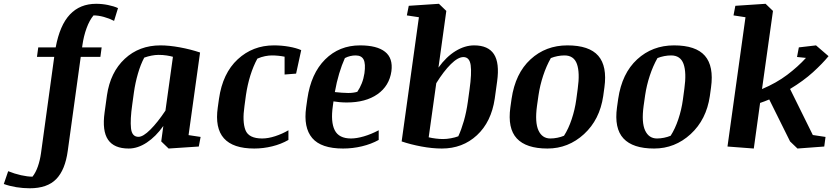

<svg xmlns="http://www.w3.org/2000/svg" viewBox="-157 -783 4450 1026"><path d="M281.7 -529.8H386.2L379.4 -479H274.4L205.1 22.9Q191.4 124.5 143.6 173.8Q95.7 223.1 2 223.1Q-33.7 223.1 -69.8 217.3Q-106 211.4 -136.7 200.2L-113.3 131.8Q-79.6 145.5 -44.7 153.3Q-9.8 161.1 16.6 161.1Q33.7 139.6 45.2 106.9Q56.6 74.2 62 36.1L132.8 -479H40.5L47.4 -529.8H140.6Q162.6 -648.4 216.6 -705.6Q270.5 -762.7 356.9 -762.7Q388.7 -762.7 419.9 -756.3Q451.2 -750 473.6 -739.7L452.6 -671.4Q427.2 -684.6 397.9 -692.6Q368.7 -700.7 342.8 -700.7Q321.3 -675.3 305.7 -632.6Q290 -589.8 283.2 -540.5Z M905.3 0 744.1 10.7 704.6 -27.3 715.8 -109.9Q675.8 -53.2 627.4 -21.2Q579.1 10.7 530.8 10.7Q452.6 10.7 420.4 -36.4Q388.2 -83.5 401.9 -182.1L414.6 -273.9Q432.6 -397 509.8 -468.8Q586.9 -540.5 700.7 -540.5Q746.6 -540.5 804 -530Q861.3 -519.5 912.1 -502.4L850.6 -61L915 -51.3ZM549.8 -225.1Q538.1 -143.6 543 -97.7Q547.9 -51.8 583 -51.8Q607.9 -51.8 646.7 -90.6Q685.5 -129.4 727.1 -191.9L767.1 -479.5Q753.9 -483.4 733.4 -486.6Q712.9 -489.7 690.4 -489.7Q672.4 -489.7 652.6 -485.8Q632.8 -481.9 613.8 -475.1Q594.2 -438.5 580.1 -389.6Q565.9 -340.8 558.6 -289.1Z M1425.3 -389.6 1363.8 -384.8V-480Q1347.2 -483.4 1329.6 -485.1Q1312 -486.8 1295.9 -486.8Q1279.3 -486.8 1259.5 -482.9Q1239.7 -479 1218.3 -469.7Q1196.3 -429.2 1180.9 -379.9Q1165.5 -330.6 1157.2 -274.4L1149.4 -216.3Q1137.2 -133.3 1154.5 -88.1Q1171.9 -43 1244.1 -43Q1275.9 -43 1313.5 -55.2Q1351.1 -67.4 1384.3 -86.9V-35.2Q1345.2 -12.7 1297.4 -1Q1249.5 10.7 1201.7 10.7Q1088.4 10.7 1039.6 -43.9Q990.7 -98.6 1006.8 -209.5L1013.2 -254.9Q1032.7 -391.6 1113.3 -466.1Q1193.8 -540.5 1306.6 -540.5Q1347.7 -540.5 1386.7 -533.7Q1425.8 -526.9 1452.6 -515.1Z M1934.6 -402.3Q1923.3 -323.7 1860.1 -279.5Q1796.9 -235.4 1696.3 -235.4Q1676.8 -235.4 1657.7 -237.1Q1638.7 -238.8 1625 -241.2L1621.6 -216.3Q1609.4 -131.8 1631.6 -87.4Q1653.8 -43 1718.8 -43Q1748.5 -43 1787.1 -54.2Q1825.7 -65.4 1866.7 -86.9V-35.2Q1827.1 -13.2 1777.3 -1.2Q1727.5 10.7 1676.3 10.7Q1559.1 10.7 1511.5 -45.2Q1463.9 -101.1 1479 -209.5L1485.4 -254.9Q1504.9 -390.1 1580.3 -465.3Q1655.8 -540.5 1767.1 -540.5Q1857.4 -540.5 1900.6 -506.3Q1943.8 -472.2 1934.6 -402.3ZM1686 -472.7Q1669.4 -436 1655.5 -389.9Q1641.6 -343.8 1632.3 -291Q1650.4 -289.1 1669.4 -287.6Q1688.5 -286.1 1703.6 -286.1Q1717.8 -286.1 1730.5 -287.8Q1743.2 -289.6 1752.4 -292.5Q1766.1 -312.5 1776.1 -337.4Q1786.1 -362.3 1790.5 -391.6Q1797.4 -442.4 1786.1 -464.6Q1774.9 -486.8 1743.2 -486.8Q1729 -486.8 1714.6 -483.4Q1700.2 -480 1686 -472.7Z M2027.3 -752 2188.5 -762.7 2228 -724.6 2186 -421.9Q2228 -480 2277.6 -510.3Q2327.1 -540.5 2376.5 -540.5Q2451.7 -540.5 2482.4 -493.7Q2513.2 -446.8 2499.5 -347.7L2486.8 -255.9Q2468.3 -131.3 2391.6 -60.3Q2314.9 10.7 2204.1 10.7Q2153.3 10.7 2094.7 -0.2Q2036.1 -11.2 1989.3 -27.3L2081.5 -690.9L2017.1 -700.7ZM2352.1 -304.7Q2364.3 -391.6 2358.2 -434.8Q2352.1 -478 2319.3 -478Q2290.5 -478 2252.2 -440.2Q2213.9 -402.3 2174.3 -338.4L2133.8 -49.3Q2152.3 -44.9 2172.6 -42.5Q2192.9 -40 2210.9 -40Q2230.5 -40 2252.9 -44.2Q2275.4 -48.3 2292 -54.7Q2308.1 -89.4 2321.8 -136.7Q2335.4 -184.1 2343.3 -240.7Z M2768.6 10.7Q2654.8 10.7 2604.7 -43.2Q2554.7 -97.2 2570.3 -209.5L2576.7 -254.9Q2596.7 -391.1 2678 -465.8Q2759.3 -540.5 2875 -540.5Q2991.7 -540.5 3040 -484.9Q3088.4 -429.2 3072.8 -315.9L3066.4 -269.5Q3047.9 -143.6 2963.9 -66.4Q2879.9 10.7 2768.6 10.7ZM2930.2 -308.6Q2942.4 -395 2926 -440.9Q2909.7 -486.8 2859.4 -486.8Q2841.8 -486.8 2822.8 -483.2Q2803.7 -479.5 2786.6 -472.7Q2762.2 -429.7 2745.4 -378.4Q2728.5 -327.1 2720.7 -274.4L2712.4 -216.3Q2700.7 -128.9 2720.5 -85.9Q2740.2 -43 2784.2 -43Q2802.2 -43 2821.5 -46.9Q2840.8 -50.8 2856.9 -57.6Q2880.9 -94.7 2897.9 -145.8Q2915 -196.8 2922.4 -250.5Z M3338.4 10.7Q3224.6 10.7 3174.6 -43.2Q3124.5 -97.2 3140.1 -209.5L3146.5 -254.9Q3166.5 -391.1 3247.8 -465.8Q3329.1 -540.5 3444.8 -540.5Q3561.5 -540.5 3609.9 -484.9Q3658.2 -429.2 3642.6 -315.9L3636.2 -269.5Q3617.7 -143.6 3533.7 -66.4Q3449.7 10.7 3338.4 10.7ZM3500 -308.6Q3512.2 -395 3495.8 -440.9Q3479.5 -486.8 3429.2 -486.8Q3411.6 -486.8 3392.6 -483.2Q3373.5 -479.5 3356.4 -472.7Q3332 -429.7 3315.2 -378.4Q3298.3 -327.1 3290.5 -274.4L3282.2 -216.3Q3270.5 -128.9 3290.3 -85.9Q3310.1 -43 3354 -43Q3372.1 -43 3391.4 -46.9Q3410.6 -50.8 3426.8 -57.6Q3450.7 -94.7 3467.8 -145.8Q3484.9 -196.8 3492.2 -250.5Z M4247.6 0 4104.5 10.7 4064.9 -27.3 3953.6 -251.5Q3941.9 -246.6 3929.7 -241.9Q3917.5 -237.3 3904.8 -232.9L3871.1 10.7L3730.5 0L3826.7 -690.9L3762.7 -700.7L3772.5 -752L3934.1 -762.7L3973.6 -724.6L3915 -307.1Q3991.7 -339.4 4049.6 -383.1Q4107.4 -426.8 4149.9 -473.6L4102.1 -478.5L4111.8 -529.8L4203.6 -540.5L4270.5 -482.9Q4238.3 -443.4 4187.3 -397Q4136.2 -350.6 4064.9 -307.6L4186.5 -61.5L4254.4 -51.3Z"/></svg>

Font: Noticia Text
Style: Bold Italic
Weight: 700
Italic angle: -8°
Designer: JM Sole
Foundry: JM Sole
Version: Version 1.003